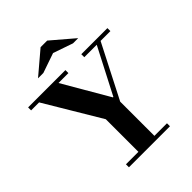

<svg xmlns="http://www.w3.org/2000/svg" viewBox="-272 -1126 1274 1274"><g transform="rotate(-45 365.0 -489.0)"><path d="M185 0V-28H302V-334L68 -726H-7V-754H343V-726H250L438 -403H442L609 -726H492V-754H737V-726H645L452 -349V-28H570V0ZM176 -844 334 -978H396L553 -844H504L365 -892L226 -844Z"/></g></svg>

Font: Libre Bodoni SemiBold
Style: Regular
Weight: 600
Designer: Pablo Impallari, Rodrigo Fuenzalida
Foundry: Impallari Type
Version: Version 2.005;gftools[0.9.23]